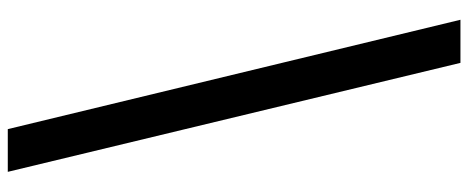

<svg xmlns="http://www.w3.org/2000/svg" viewBox="-366 -446 1174 481"><g transform="rotate(-90 220.5 -206.0)"><path d="M137 -773 411 361H303L30 -773Z"/></g></svg>

Font: Noto Sans Telugu SemiCondensed SemiBold
Style: Regular
Weight: 600
Width: 4
Designer: Jelle Bosma - Monotype Design Team
Foundry: Monotype Imaging Inc.
Version: Version 2.005; ttfautohint (v1.8.4.7-5d5b)